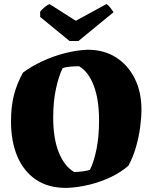

<svg xmlns="http://www.w3.org/2000/svg" viewBox="-20 -910 749 942"><path d="M306 12Q215 12 155 -29.5Q95 -71 64.5 -144Q34 -217 34 -314Q34 -387 48.5 -444Q63 -501 93 -554Q133 -584 186.5 -609Q240 -634 298 -649Q356 -664 410 -666Q490 -666 549 -628.5Q608 -591 641 -525Q674 -459 674 -372Q674 -333 667.5 -285Q661 -237 647 -188Q633 -139 610 -97Q575 -66 525.5 -42Q476 -18 419 -4Q362 10 306 12ZM344 -66Q362 -66 387.5 -69.5Q413 -73 421 -77Q440 -113 453 -176Q466 -239 466 -319Q466 -422 440 -490Q414 -558 368 -585Q349 -585 324.5 -583Q300 -581 287 -575Q269 -539 255 -476.5Q241 -414 241 -333Q241 -230 268.5 -162Q296 -94 344 -66ZM321 -709 177 -827V-853Q186 -864 199 -875Q212 -886 223 -890L352 -808L502 -890Q511 -886 522 -871.5Q533 -857 537 -850L365 -709Z"/></svg>

Font: Labrada ExtraBold
Style: Regular
Weight: 800
Designer: Mercedes Jáuregui
Foundry: Omnibus-Type Team
Version: Version 1.000; ttfautohint (v1.8.4.7-5d5b)